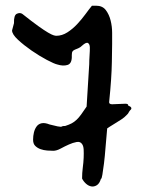

<svg xmlns="http://www.w3.org/2000/svg" viewBox="-20 -638 502 683"><path d="M272 -125.5Q265.6 -135.3 252.4 -132.8Q239.3 -130.4 225.1 -124Q210.9 -117.7 196 -109.6Q181.2 -101.6 169.4 -101.6Q160.6 -101.6 147.9 -102.5Q135.3 -103.5 124.3 -107.4Q113.3 -111.3 105.5 -118.9Q97.7 -126.5 97.7 -141.1Q97.7 -154.3 100.6 -166.5Q103.5 -178.7 109.9 -187.7Q116.2 -196.8 127.7 -199.5Q139.2 -202.1 156.2 -195.3Q176.8 -189.9 184.6 -188.5Q192.4 -187 195.8 -187Q199.2 -187 200.9 -188.5Q202.6 -189.9 211.9 -189.9Q225.6 -194.3 234.9 -199.2Q244.1 -204.1 252.4 -211.9Q260.7 -219.7 268.8 -231Q276.9 -242.2 288.1 -258.8L297.4 -409.7Q297.4 -423.8 298.6 -440.9Q299.8 -458 299.6 -469.5Q299.3 -481 293 -484.9Q286.6 -488.8 272 -475.6Q265.6 -469.2 258.5 -466.3Q251.5 -463.4 246.1 -461.2Q240.7 -459 238 -455.1Q235.4 -451.2 235.4 -441.4Q236.8 -412.6 220.9 -407.2Q205.1 -401.9 183.6 -408.7Q172.9 -411.1 146.5 -425Q120.1 -439 92.5 -458Q64.9 -477.1 43.9 -496.6Q22.9 -516.1 22.9 -529.8L29.8 -555.7Q28.8 -584 40 -589.1Q51.3 -594.2 59.6 -588.4Q94.7 -560.5 116.2 -545.2Q137.7 -529.8 151.1 -522Q164.6 -514.2 170.7 -512.5Q176.8 -510.7 180.2 -510.7Q200.7 -510.7 219.7 -522.9Q238.8 -535.2 254.9 -552.5Q271 -569.8 284.2 -587.9Q297.4 -606 307.1 -617.7H321.8Q344.7 -617.7 356.4 -602.1Q368.2 -586.4 373.5 -565.2Q378.9 -543.9 378.9 -521Q378.9 -498 378.9 -481Q378.9 -474.6 377.9 -417Q377 -359.4 368.2 -274.4Q368.2 -267.1 379.2 -267.1Q390.1 -267.1 402.8 -268.1Q415.5 -269 425.8 -269Q436 -269 436 -263.7Q436 -261.7 438.7 -261Q441.4 -260.3 444.3 -258.1Q447.3 -255.9 447.3 -252.4Q447.3 -249 442.4 -245.1Q438 -239.3 437 -236.6Q436 -233.9 430.7 -229Q423.3 -220.7 411.6 -213.1Q399.9 -205.6 389.2 -199Q378.4 -192.4 369.9 -187Q361.3 -181.6 361.3 -181.2Q357.9 -147.5 355.5 -114.5Q353 -81.5 349.9 -56.6Q346.7 -31.7 344.2 -16.6Q341.8 -1.5 338.9 -1.5Q334 15.1 324.2 21Q314.5 26.9 304.7 25.1Q294.9 23.4 285.9 15.4Q276.9 7.3 272 -2.9Q272 -22.5 274.4 -41Q276.9 -59.6 277.6 -76.4Q278.3 -93.3 277.6 -106Q276.9 -118.7 272 -125.5Z"/></svg>

Font: AKL 022
Style: Regular
Weight: 400
Designer: AKL
Foundry: AKL
Version: Version 2.053;August 19, 2024;FontCreator 13.0.0.2675 64-bit